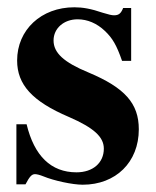

<svg xmlns="http://www.w3.org/2000/svg" viewBox="-20 -493 429 527"><path d="M340 -326V-471H318C312 -456 306 -451 293 -451C287 -451 278 -453 262 -458C230 -469 207 -473 184 -473C93 -473 27 -411 27 -327C27 -261 68 -215 169 -172C238 -142 265 -117 265 -85C265 -46 235 -20 190 -20C120 -20 74 -65 53 -152H25V13H50C61 -8 67 -15 76 -15C81 -15 89 -13 99 -9C128 3 179 14 207 14C298 14 361 -48 361 -138C361 -209 323 -252 223 -294C155 -322 127 -348 127 -382C127 -415 155 -440 193 -440C220 -440 246 -429 268 -408C289 -388 300 -369 315 -326Z"/></svg>

Font: XITS Math
Style: Bold
Weight: 700
Designer: MicroPress Inc., with final additions and corrections provided by Coen Hoffman, Elsevier (retired)
Version: Version 1.302